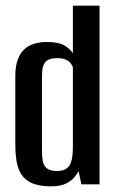

<svg xmlns="http://www.w3.org/2000/svg" viewBox="-20 -650 414 677"><path d="M161 7Q127 7 103 -0.5Q79 -8 63.5 -24.5Q48 -41 41 -69.5Q34 -98 34 -140V-383Q34 -414 41.5 -436.5Q49 -459 63 -473.5Q77 -488 98 -495Q119 -502 145 -502Q186 -502 206.5 -490Q227 -478 237 -462V-630H331V0H267L257 -47Q252 -36 241 -23.5Q230 -11 211 -2Q192 7 161 7ZM181 -47Q201 -47 212.5 -54.5Q224 -62 229 -74.5Q234 -87 235.5 -102Q237 -117 237 -133V-413Q235 -419 229.5 -426.5Q224 -434 212.5 -439.5Q201 -445 182 -445Q162 -445 151 -439.5Q140 -434 135 -423.5Q130 -413 129 -400Q128 -387 128 -372V-120Q128 -100 130.5 -83.5Q133 -67 144.5 -57Q156 -47 181 -47Z"/></svg>

Font: Alumni Sans SemiBold
Style: Regular
Weight: 600
Designer: Robert E. Leuschke
Foundry: Robert E. Leuschke
Version: Version 1.018